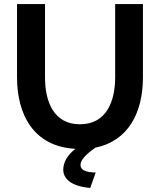

<svg xmlns="http://www.w3.org/2000/svg" viewBox="-20 -730 790 947"><path d="M548 -710V-348C548 -232 506 -117 374 -117C245 -117 202 -229 202 -348V-710H64V-348C64 -170 142 -7 352 4C311 36 292 72 292 107C292 147 324 188 425 197L452 121C404 120 377 109 377 84C377 60 402 32 451 -2C615 -35 685 -178 685 -348V-710Z"/></svg>

Font: FIGSv2-sans-serif
Style: Bold
Weight: 700
Designer: Matt McInerney, Pablo Impallari, Rodrigo Fuenzalida,Mirko Velimirovic
Foundry: Matt McInerney, Pablo Impallari, Rodrigo Fuenzalida
Version: Version 4.021;hotconv 1.0.109;makeotfexe 2.5.65596